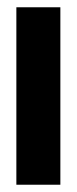

<svg xmlns="http://www.w3.org/2000/svg" viewBox="-20 -752 211 528"><path d="M25 -732H146V-244H25Z"/></svg>

Font: PatchSans
Style: PatchSans
Weight: 400
Version: Version 1.0